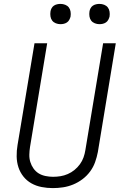

<svg xmlns="http://www.w3.org/2000/svg" viewBox="-20 -957 640 985"><path d="M251 8Q222 8 193.5 2.5Q165 -3 141 -16.5Q117 -30 100 -51.5Q83 -73 74.5 -99Q66 -125 65.5 -154.5Q65 -184 70 -213L157 -735H222L134 -203Q131 -184 130.5 -164Q130 -144 135.5 -126Q141 -108 152 -92.5Q163 -77 178.5 -67.5Q194 -58 213.5 -54Q233 -50 252 -50Q271 -50 290 -53Q309 -56 327.5 -64Q346 -72 362 -85Q378 -98 390 -114.5Q402 -131 408.5 -149.5Q415 -168 418 -187L509 -735H574L482 -177Q477 -151 468 -125.5Q459 -100 442.5 -77.5Q426 -55 403.5 -38Q381 -21 355.5 -10.5Q330 0 303.5 4Q277 8 251 8ZM490 -833Q478 -833 466.5 -837.5Q455 -842 448 -851Q441 -860 439 -872.5Q437 -885 439 -898Q440 -906 444.5 -914.5Q449 -923 456.5 -928Q464 -933 473 -935Q482 -937 490 -937Q503 -937 514.5 -932.5Q526 -928 533 -919Q540 -910 542 -897.5Q544 -885 542 -872Q540 -864 535.5 -855.5Q531 -847 523.5 -842Q516 -837 507.5 -835Q499 -833 490 -833ZM290 -833Q278 -833 266.5 -837.5Q255 -842 248 -851Q241 -860 239 -872.5Q237 -885 239 -898Q240 -906 244.5 -914.5Q249 -923 256.5 -928Q264 -933 273 -935Q282 -937 290 -937Q303 -937 314.5 -932.5Q326 -928 333 -919Q340 -910 342 -897.5Q344 -885 342 -872Q340 -864 335.5 -855.5Q331 -847 323.5 -842Q316 -837 307.5 -835Q299 -833 290 -833Z"/></svg>

Font: Iosevka Curly Light Extended
Style: Italic
Weight: 300
Width: 7
Italic angle: -9°
Monospace: yes
Designer: Belleve Invis
Foundry: Belleve Invis
Version: Version 11.1.0; ttfautohint (v1.8.3)